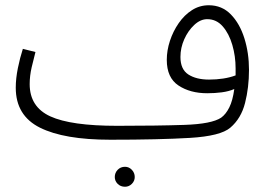

<svg xmlns="http://www.w3.org/2000/svg" viewBox="-20 -511 1018 731"><path d="M400 21Q224 21 132 -25Q40 -71 40 -177Q40 -212 48 -251.5Q56 -291 67 -325L115 -313Q108 -287 100.5 -254.5Q93 -222 93 -191Q93 -104 171.5 -68Q250 -32 426 -32Q578 -32 682 -35.5Q786 -39 822 -63Q840 -76 853 -102Q866 -128 872 -172Q851 -163 824.5 -159.5Q798 -156 769 -156Q704 -156 659.5 -185.5Q615 -215 615 -283Q615 -319 627 -355.5Q639 -392 660.5 -423Q682 -454 711 -472.5Q740 -491 775 -491Q825 -491 859 -456Q893 -421 910.5 -365Q928 -309 928 -245Q928 -178 913 -119Q898 -60 857 -25Q820 7 703 14Q586 21 400 21ZM667 -294Q667 -247 697 -227.5Q727 -208 776 -208Q804 -208 830 -212Q856 -216 877 -224Q877 -237 877 -251Q877 -297 864.5 -340Q852 -383 828 -410.5Q804 -438 769 -438Q743 -438 719.5 -416Q696 -394 681.5 -361.5Q667 -329 667 -294ZM456 200Q439 200 428 189Q417 178 417 163Q417 147 428 135.5Q439 124 456 124Q471 124 482 135.5Q493 147 493 163Q493 178 482 189Q471 200 456 200Z"/></svg>

Font: Noto Sans Arabic UI Lt
Style: Regular
Weight: 300
Designer: Monotype Design Team, Nadine Chahine and Nizar Qandah
Foundry: Monotype Imaging Inc.
Version: Version 2.010; ttfautohint (v1.8.4.7-5d5b)